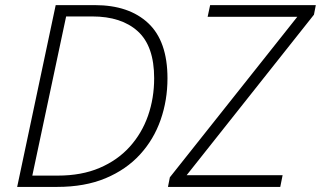

<svg xmlns="http://www.w3.org/2000/svg" viewBox="-20 -734 1260 754"><path d="M47.4 0 198.7 -713.9H352.5Q486.3 -713.9 562 -643.1Q637.7 -572.3 637.7 -426.3Q637.7 -340.3 610.8 -263.4Q584 -186.5 529.8 -127.2Q475.6 -67.9 394.3 -33.9Q313 0 204.6 0ZM106.9 -44.4H207Q300.3 -44.4 370.8 -74.5Q441.4 -104.5 489.3 -157.5Q537.1 -210.4 561.3 -279.5Q585.4 -348.6 585.4 -426.8Q585.4 -552.7 521.2 -611.1Q457 -669.4 342.3 -669.4H239.7ZM639.6 0 647 -37.6 1147.5 -668H795.4L805.2 -713.9H1220.2L1212.9 -676.3L712.9 -45.9H1089.8L1080.6 0Z"/></svg>

Font: Open Sans Light
Style: Italic
Weight: 300
Italic angle: -12°
Designer: Monotype Design Team
Foundry: Monotype Imaging Inc.
Version: Version 3.003; ttfautohint (v1.8.4)